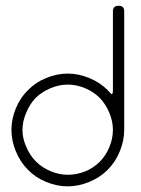

<svg xmlns="http://www.w3.org/2000/svg" viewBox="-20 -660 500 680"><path d="M379.9 -339.8Q379.9 -400.4 379.9 -489.3Q379.9 -578.1 379.9 -620.1Q379.9 -639.6 400.4 -639.6Q419.9 -639.6 419.9 -620.1Q419.9 -580.1 419.9 -410.2Q419.9 -353.5 419.9 -311.5Q419.9 -226.6 419.9 -200.2Q419.9 -162.1 404.3 -124Q388.7 -85.9 361.3 -58.6Q334 -31.2 295.9 -15.6Q257.8 0 219.7 0Q181.6 0 143.6 -15.6Q105.5 -31.2 79.1 -58.6Q51.8 -85.9 36.1 -124Q20.5 -162.1 20.5 -200.2Q20.5 -238.3 36.1 -276.4Q51.8 -314.5 79.1 -340.8Q105.5 -368.2 143.6 -383.8Q181.6 -399.4 219.7 -399.4Q257.8 -399.4 295.9 -383.8Q334 -368.2 361.3 -340.8Q362.3 -339.8 371.1 -330.1Q379.9 -320.3 379.9 -339.8ZM379.9 -200.2Q379.9 -230.5 367.2 -260.7Q354.5 -291 333 -313.5Q311.5 -335 281.2 -347.7Q251 -360.4 219.7 -360.4Q189.5 -360.4 159.2 -347.7Q128.9 -335 106.4 -313.5Q85.9 -292 73.2 -261.7Q59.6 -230.5 59.6 -200.2Q59.6 -168.9 73.2 -139.6Q85.9 -109.4 107.4 -87.9Q128.9 -66.4 159.2 -53.7Q189.5 -41 219.7 -41Q251 -41 281.2 -52.7Q311.5 -65.4 333 -86.9Q354.5 -108.4 367.2 -138.7Q379.9 -168.9 379.9 -200.2Z"/></svg>

Font: Demofont
Style: Regular
Weight: 400
Version: Version 1.0